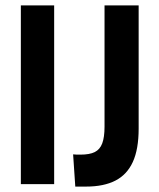

<svg xmlns="http://www.w3.org/2000/svg" viewBox="-20 -680 586 709"><path d="M57 0V-660H180V0ZM258 9 250 -110Q257 -109 264 -109Q271 -109 277 -109Q311 -109 330 -118.5Q349 -128 357.5 -150.5Q366 -173 366 -212V-660H492V-205Q492 -129 470.5 -82Q449 -35 406 -13Q363 9 298 9Q291 9 283 9Q275 9 258 9Z"/></svg>

Font: Bricolage Grotesque 24pt Condensed SemiBold
Style: Regular
Weight: 600
Width: 3
Designer: Mathieu Triay
Foundry: Atelier Triay
Version: Version 1.001;gftools[0.9.33.dev8+g029e19f]